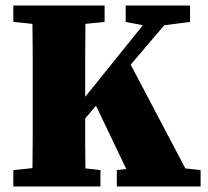

<svg xmlns="http://www.w3.org/2000/svg" viewBox="-20 -672 748 692"><path d="M433 -593V-652H665V-593L572 -581L451 -439L648 -65L703 -59V0H401V-59L435 -63L326 -291L287 -245Q287 -200 287 -155Q287 -110 288 -65L342 -59V0H28V-59L97 -66Q98 -126 98 -187.5Q98 -249 98 -310V-342Q98 -403 98 -464Q98 -525 97 -586L28 -593V-652H357V-593L288 -586Q287 -526 287 -465Q287 -404 287 -342V-323L495 -581Z"/></svg>

Font: Source Serif 4 Black
Style: Regular
Weight: 900
Designer: Frank Grießhammer
Foundry: Adobe
Version: Version 4.005;hotconv 1.1.0;makeotfexe 2.6.0